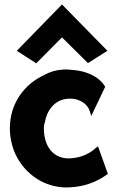

<svg xmlns="http://www.w3.org/2000/svg" viewBox="-20 -815 527 858"><path d="M55 -588 142 -532 257 -648 373 -533 460 -588 257 -795ZM176 -242C176 -252 178 -262 181 -271C190 -322 222 -363 270 -372C325 -383 370 -353 380 -321L388 -297L450 -427C430 -464 377 -499 296 -503C284 -505 271 -505 260 -504C230 -502 202 -494 176 -479C89 -439 24 -353 24 -241C24 -205 31 -171 43 -140C79 -49 164 16 260 22C270 23 283 23 293 22C381 18 436 -19 462 -38L418 -161L407 -153C402 -149 398 -145 394 -142C377 -129 345 -113 310 -109C228 -96 176 -151 176 -242Z"/></svg>

Font: Bluebird
Style: SfBdNrw
Weight: 700
Designer: Jasper
Foundry: Cannot Into Space Fonts
Version: Version 0.98